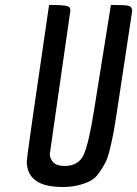

<svg xmlns="http://www.w3.org/2000/svg" viewBox="-20 -740 548 767"><path d="M261 -697 179 -125Q179 -106 193 -91.5Q207 -77 238 -77Q294 -77 314.5 -122.5Q335 -168 356 -301L423 -720H442Q482 -720 495 -716.5Q508 -713 508 -696Q508 -695 494.5 -607Q481 -519 460.5 -382Q440 -245 434.5 -215.5Q429 -186 420 -148Q411 -110 401 -90.5Q391 -71 375.5 -49Q360 -27 340 -17Q292 7 230 7Q87 7 87 -96Q87 -114 176 -720H195Q252 -720 258 -710Q261 -706 261 -697Z"/></svg>

Font: Economica
Style: Bold Italic
Weight: 700
Designer: Vicente Lamonaca
Foundry: Vicente Lamonaca
Version: Version 1.100